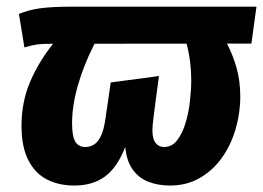

<svg xmlns="http://www.w3.org/2000/svg" viewBox="-20 -552 807 589"><path d="M54.9 -406.5 38.1 -509.1Q67.7 -521.7 103.5 -526.6Q139.3 -531.6 207.3 -531.6H766.8L751.2 -418.2L144.9 -417.8Q110.6 -417.8 94.3 -415.6Q78 -413.5 54.9 -406.5ZM509.3 -531.6H600.9Q617.2 -510.2 636.9 -482.5Q656.6 -454.9 675.2 -420.3Q693.7 -385.7 705.4 -344.8Q717.1 -303.9 717.1 -256.1Q717.1 -205 702.7 -155.8Q688.2 -106.5 660.6 -67.8Q632.9 -29.1 592.8 -6Q552.7 17.2 501.4 17.2Q464.2 17.2 434.3 5.2Q404.4 -6.8 386.1 -33.3Q367.9 -59.8 364.3 -101.1Q339.7 -38.1 301.9 -10.4Q264.1 17.2 207.9 17.2Q160.7 17.2 124.1 -1.4Q87.6 -20 66.8 -60.8Q46 -101.6 46 -166.3Q46 -239.5 72.6 -301.5Q99.2 -363.5 144.7 -420.2Q190.2 -477 246.7 -531.6H341.2Q298.4 -474.5 267 -411.8Q235.6 -349.2 218.4 -288.2Q201.1 -227.2 201.1 -173.7Q201.1 -134.4 210.9 -117.7Q220.7 -101 242 -101Q256.2 -101 268.6 -108.8Q281 -116.5 289.9 -135.5Q298.9 -154.6 303.6 -188.6L319.7 -299L467.6 -318.8Q461.9 -275.8 458 -246.5Q454.2 -217.2 451.8 -199Q449.5 -180.7 448.5 -170Q447.5 -159.3 447.5 -153.3Q447.5 -125.9 457.3 -113.5Q467.1 -101 483.3 -101Q507.6 -101 523.6 -121.9Q539.6 -142.7 549.2 -174.6Q558.8 -206.4 562.7 -241.2Q566.6 -276 566.6 -304.5Q566.6 -366.9 551.4 -421.6Q536.1 -476.3 509.3 -531.6Z"/></svg>

Font: Fira Sans Variable
Style: Italic
Weight: 397
Italic angle: -8°
Designer: Carrois Corporate & Edenspiekermann AG
Foundry: Carrois Corporate GbR & Edenspiekermann AG
Version: Version 4.202